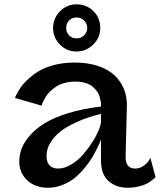

<svg xmlns="http://www.w3.org/2000/svg" viewBox="-20 -860 744 894"><path d="M227.1 -729Q227.1 -774.4 259 -807.1Q291 -839.8 335.9 -839.8Q383.3 -839.8 415 -808.3Q446.8 -776.9 446.8 -729Q446.8 -684.6 413.8 -652.3Q380.9 -620.1 335.9 -620.1Q291.5 -620.1 259.3 -652.3Q227.1 -684.6 227.1 -729ZM336.9 -681.2Q357.4 -681.2 371.8 -695.8Q386.2 -710.4 386.2 -730Q386.2 -749 371.8 -763.9Q357.4 -778.8 336.9 -778.8Q315.9 -778.8 302 -764.9Q288.1 -751 288.1 -730Q288.1 -709 302 -695.1Q315.9 -681.2 336.9 -681.2ZM564.9 -132.8Q563.5 -75.2 608.9 -75.2Q630.4 -75.2 648.2 -87.6Q666 -100.1 672.9 -112.3L680.2 -125L704.1 -36.1Q702.6 -34.2 699.5 -30.8Q696.3 -27.3 685.1 -18.6Q673.8 -9.8 660.2 -3.2Q646.5 3.4 623.3 8.8Q600.1 14.2 574.2 14.2Q521.5 14.2 485.8 -16.6Q450.2 -47.4 450.2 -115.2V-210Q448.7 -205.1 445.3 -197Q441.9 -189 430.4 -165.8Q418.9 -142.6 405.8 -121.3Q392.6 -100.1 370.8 -74.2Q349.1 -48.3 325.7 -29.8Q302.2 -11.2 270 1.5Q237.8 14.2 204.1 14.2Q143.6 14.2 106.7 -20.5Q69.8 -55.2 69.8 -107.9Q69.8 -137.7 80.3 -167Q90.8 -196.3 118.2 -228Q145.5 -259.8 187.3 -285.6Q229 -311.5 296.6 -332.8Q364.3 -354 450.2 -363.8Q449.2 -364.3 450.4 -370.4Q451.7 -376.5 449.2 -387Q446.8 -397.5 443.8 -409.7Q440.9 -421.9 431.9 -434.3Q422.9 -446.8 410.9 -457Q398.9 -467.3 378.2 -473.6Q357.4 -480 331.1 -480Q304.7 -480 281.7 -473.9Q258.8 -467.8 243.2 -457.8Q227.5 -447.8 214.8 -435.8Q202.1 -423.8 194.8 -412.1Q187.5 -400.4 182.4 -390.4Q177.2 -380.4 175.8 -374L173.8 -368.2L49.8 -403.8Q50.8 -407.2 53.2 -413.1Q55.7 -418.9 65.7 -436.3Q75.7 -453.6 88.6 -469Q101.6 -484.4 124.5 -503.4Q147.5 -522.5 174.6 -536.4Q201.7 -550.3 241.7 -559.6Q281.7 -568.8 327.1 -568.8Q387.7 -568.8 435.3 -553.2Q482.9 -537.6 512.5 -510Q542 -482.4 556.9 -445.8Q571.8 -409.2 570.8 -366.2ZM196.8 -132.8Q196.8 -104.5 210.7 -89.8Q224.6 -75.2 250 -75.2Q280.3 -75.2 311.5 -94Q342.8 -112.8 366.9 -140.6Q391.1 -168.5 410.6 -199.2Q430.2 -230 440.4 -256.1Q450.7 -282.2 450.2 -294.9V-330.1Q386.2 -314 338.4 -292.2Q290.5 -270.5 264.4 -250.2Q238.3 -230 222.2 -206.8Q206.1 -183.6 201.4 -166.7Q196.8 -149.9 196.8 -132.8Z"/></svg>

Font: Sporting Grotesque
Style: Regular
Weight: 400
Designer: Lucas LE BIHAN
Foundry: Lucas LE BIHAN
Version: Version 2.001;PS 2.1;hotconv 1.0.88;makeotf.lib2.5.647800